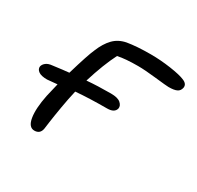

<svg xmlns="http://www.w3.org/2000/svg" viewBox="-107 -605 717 698"><g transform="rotate(30 252.0 -256.0)"><path d="M87.9 -162.1Q88.9 -167.5 101.1 -217.8Q64.9 -213.9 59.1 -213.9Q34.2 -213.9 22.9 -222.2Q11.7 -230.5 13.2 -242.2Q15.1 -251.5 24.4 -259Q33.7 -266.6 51.8 -268.1Q94.7 -273.9 117.2 -275.9Q143.1 -364.3 155.8 -392.1Q169.9 -426.8 190.2 -447.8Q210.4 -468.8 242.2 -475.1Q282.2 -481.9 340.8 -481.9Q381.3 -481.9 424.8 -475.6Q468.3 -469.2 486.8 -460.9Q506.8 -452.6 503.9 -436Q501 -421.9 489.5 -416.5Q478 -411.1 455.1 -411.1Q446.3 -411.1 398.2 -416.5Q350.1 -421.9 321.8 -421.9Q267.6 -421.9 236.8 -415Q210 -362.8 185.1 -282.2Q230.5 -286.1 286.1 -286.1Q314.9 -286.1 326.9 -275.6Q338.9 -265.1 336.9 -252.9Q332 -231.9 300.8 -231.9Q227.1 -231.9 169.9 -227.1Q161.6 -191.9 154.8 -151.6Q147.9 -111.3 144 -83Q140.1 -54.7 140.1 -54.2Q135.7 -29.8 111.8 -29.8Q87.9 -29.8 81.8 -65.9Q75.7 -102.1 87.9 -162.1Z"/></g></svg>

Font: Shantell Sans Irregular
Style: Italic
Weight: 300
Italic angle: -11.31°
Designer: Stephen Nixon, Anya Danilova, Shantell Martin
Foundry: Arrow Type
Version: Version 1.006;[9816181b4]